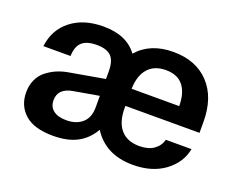

<svg xmlns="http://www.w3.org/2000/svg" viewBox="-89 -665 1028 831"><g transform="rotate(20 425.0 -250.0)"><path d="M584 9.8Q457 9.8 397.9 -84Q371.1 -37.1 326.9 -13.7Q282.7 9.8 215.8 9.8Q128.4 9.8 85.7 -28.3Q43 -66.4 43 -127.9Q43 -160.6 55.2 -186.8Q67.4 -212.9 88.4 -229.2Q109.4 -245.6 133.1 -255.9Q156.7 -266.1 184.1 -271L348.1 -299.8V-335Q348.1 -383.3 327.4 -404.1Q306.6 -424.8 261.2 -424.8Q213.9 -424.8 192.4 -404.3Q170.9 -383.8 169.9 -340.8H44.9Q54.2 -418.9 112.3 -464.4Q170.4 -509.8 261.2 -509.8Q369.1 -509.8 418 -441.9Q477.1 -509.8 583 -509.8Q687.5 -509.8 747.8 -445.8Q808.1 -381.8 808.1 -269V-219.2H466.8V-209Q466.8 -145 496.3 -110.6Q525.9 -76.2 582 -76.2Q623.5 -76.2 648.9 -94.2Q674.3 -112.3 681.2 -141.1H799.8Q786.6 -74.7 728.8 -32.5Q670.9 9.8 584 9.8ZM166 -136.2Q166 -106 187.3 -89.6Q208.5 -73.2 247.1 -73.2Q292.5 -73.2 320.3 -97.4Q348.1 -121.6 348.1 -168.9V-222.2L232.9 -202.1Q166 -190.9 166 -136.2ZM466.8 -297.9H686Q686 -357.9 659.7 -391.4Q633.3 -424.8 579.1 -424.8Q526.4 -424.8 497.3 -391.8Q468.3 -358.9 466.8 -297.9Z"/></g></svg>

Font: TASA Orbiter Text SemiBold
Style: Regular
Weight: 600
Designer: Weizhong Zhang
Version: Version 1.000;Glyphs 3.1.2 (3151)